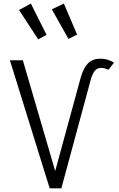

<svg xmlns="http://www.w3.org/2000/svg" viewBox="-20 -1036 655 1056"><path d="M576.9 -652.8Q564.1 -657.9 555.4 -660.3Q546.7 -662.6 536.4 -662.6Q514.9 -662.6 501.8 -647.2Q488.7 -631.8 479 -597.4L317.4 0H253.3L34.4 -704.6H105.6L283.6 -95.4L424.6 -611.8Q440 -664.6 465.4 -689Q490.8 -713.3 532.3 -713.3Q553.3 -713.3 570.8 -707.9Q588.2 -702.6 607.2 -691.8ZM149.7 -1016.4 235.9 -844.6 190.3 -819.5 84.6 -981ZM331.3 -1016.4 404.1 -845.6 356.4 -822.1 265.1 -984.6Z"/></svg>

Font: Fira Code Fixed Light
Style: Regular
Weight: 300
Monospace: yes
Designer: Carrois Corporate, Edenspiekermann AG, Nikita Prokopov
Foundry: Carrois Corporate, Edenspiekermann AG, Nikita Prokopov
Version: Version 5.002